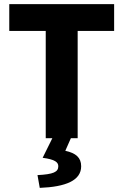

<svg xmlns="http://www.w3.org/2000/svg" viewBox="-20 -671 599 932"><path d="M202 0H234L187 95C248 103 263 117 263 136C263 164 239 175 162 179L173 241C300 236 374 205 374 136C374 94 348 72 297 61L324 0H357V-521H534V-651H25V-521H202Z"/></svg>

Font: Source Sans Pro
Style: Bold
Weight: 700
Designer: Paul D. Hunt
Foundry: Adobe Systems Incorporated
Version: Version 3.006;hotconv 1.0.111;makeotfexe 2.5.65597